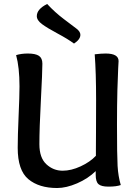

<svg xmlns="http://www.w3.org/2000/svg" viewBox="-20 -935 683 965"><path d="M217 -915Q257 -872 301 -839Q345 -806 364.5 -791Q384 -776 384 -760Q384 -737 352 -716Q321 -739 269.5 -766.5Q218 -794 191.5 -813.5Q165 -833 165 -854Q165 -889 217 -915ZM61 -658Q87 -666 120 -666Q158 -666 175.5 -654.5Q193 -643 193 -615Q193 -574 185.5 -431.5Q178 -289 178 -210Q178 -142 213 -109.5Q248 -77 295 -77Q338 -77 385.5 -99Q433 -121 462 -152Q462 -159 462 -183.5Q462 -208 462.5 -270.5Q463 -333 463 -431Q463 -571 456 -662Q487 -666 511 -666Q576 -666 576 -628Q576 -626 574 -591Q572 -556 570 -481.5Q568 -407 568 -309Q568 -154 571 -101.5Q574 -49 587 -5Q565 3 525 3Q489 3 475 -9.5Q461 -22 461 -56V-75Q422 -37 367.5 -13.5Q313 10 267 10Q176 10 122.5 -34.5Q69 -79 69 -192Q69 -251 73.5 -352Q78 -453 78 -501Q78 -596 61 -658Z"/></svg>

Font: Overlock
Style: Bold
Weight: 700
Designer: Dario Muhafara
Foundry: Dario Manuel Muhafara
Version: Version 1.002